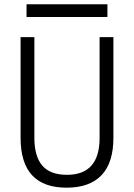

<svg xmlns="http://www.w3.org/2000/svg" viewBox="-20 -867 626 897"><path d="M291 9.8Q76.2 9.8 76.2 -222.7V-693.4H140.6V-222.7Q140.6 -137.2 177.2 -93.8Q213.9 -50.3 293 -50.3Q445.3 -50.3 445.3 -222.7V-693.4H509.8V-222.7Q509.8 -106.4 454.1 -48.3Q398.4 9.8 291 9.8ZM104 -787.6V-847.2H481.9V-787.6Z"/></svg>

Font: Cascadia Mono PL Light
Style: Regular
Weight: 300
Monospace: yes
Designer: Aaron Bell
Foundry: Saja Typeworks
Version: Version 2404.023; ttfautohint (v1.8.4)